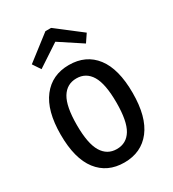

<svg xmlns="http://www.w3.org/2000/svg" viewBox="-220 -1038 1054 1171"><g transform="rotate(-30 307.0 -452.5)"><path d="M115.2 -786.1 288.1 -919.9H328.1L502 -786.1L464.8 -731L308.1 -834L151.9 -731ZM561 -328.1Q561 -159.7 493.4 -72.3Q425.8 15.1 306.2 15.1Q187 15.1 120.1 -71.3Q53.2 -157.7 53.2 -326.2Q53.2 -494.1 121.1 -582Q189 -669.9 308.1 -669.9Q427.7 -669.9 494.4 -583.5Q561 -497.1 561 -328.1ZM168 -328.1Q168 -197.3 203.9 -138.2Q239.7 -79.1 307.1 -79.1Q375 -79.1 410.4 -137.5Q445.8 -195.8 445.8 -326.2Q445.8 -458 410.2 -517.1Q374.5 -576.2 307.1 -576.2Q239.3 -576.2 203.6 -517.3Q168 -458.5 168 -328.1Z"/></g></svg>

Font: IntelOne Mono Medium
Style: Regular
Weight: 500
Designer: Fred Shallcrass
Foundry: Frere-Jones Type LLC
Version: Version 1.200;hotconv 1.1.0;makeotfexe 2.6.0;FJTRelease1.2